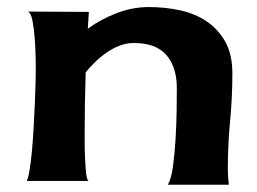

<svg xmlns="http://www.w3.org/2000/svg" viewBox="-20 -506 720 537"><path d="M629.9 -300.8Q629.9 -233.4 623.5 -167Q617.2 -100.6 617.2 -33.2Q617.2 -10.7 620.1 10.7H449.2Q459 -4.9 463.9 -41.5Q468.8 -78.1 471.2 -119.6Q473.6 -161.1 474.1 -199.7Q474.6 -238.3 474.6 -258.8Q474.6 -318.4 445.3 -352.1Q416 -385.7 354.5 -385.7Q334 -385.7 314.9 -378.4Q295.9 -371.1 278.8 -359.4Q261.7 -347.7 246.6 -333Q231.4 -318.4 219.7 -303.7Q216.8 -218.8 216.8 -133.8Q216.8 -127 216.8 -106.9Q216.8 -86.9 217.8 -64.5Q218.8 -42 220.7 -22.9Q222.7 -3.9 227.5 0H54.7Q58.6 -5.9 62.5 -28.8Q66.4 -51.8 69.3 -83.5Q72.3 -115.2 74.2 -151.4Q76.2 -187.5 77.6 -220.7Q79.1 -253.9 79.6 -279.3Q80.1 -304.7 80.1 -314.5Q80.1 -322.3 79.6 -347.2Q79.1 -372.1 77.1 -398.9Q75.2 -425.8 70.8 -448.2Q66.4 -470.7 57.6 -473.6L228.5 -472.7L225.6 -425.8Q261.7 -452.1 306.2 -469.2Q350.6 -486.3 396.5 -486.3Q441.4 -486.3 483.9 -477.1Q526.4 -467.8 558.6 -445.8Q590.8 -423.8 610.4 -388.7Q629.9 -353.5 629.9 -300.8Z"/></svg>

Font: Cherry Cream Soda
Style: Regular
Weight: 400
Designer: Font Diner, Inc
Foundry: Font Diner, Inc
Version: Version 1.000